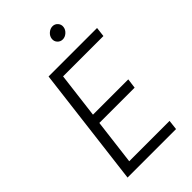

<svg xmlns="http://www.w3.org/2000/svg" viewBox="-277 -1037 1131 1131"><g transform="rotate(-45 288.0 -471.5)"><path d="M386 -845Q366 -845 353 -859.5Q340 -874 342.5 -894Q345 -914 361.5 -928.5Q378 -943 398 -943Q417 -943 430 -928.5Q443 -914 440.5 -894Q438 -874 421.5 -859.5Q405 -845 386 -845ZM569 -690H233L198 -406H492L484 -345H190L155 -61H491L484 0H80L172 -750H576Z"/></g></svg>

Font: Orkney Light
Style: LightItalic
Weight: 300
Designer: Samuel Oakes and Alfredo Marco Pradil
Foundry: Alfredo Marco Pradil
Version: 1.0; ttfautohint (v1.5)